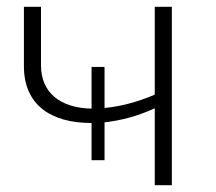

<svg xmlns="http://www.w3.org/2000/svg" viewBox="-20 -542 631 562"><path d="M248 -73H286V-184C333 -189 383 -202 433 -225V0H483V-522H433V-265C382 -243 331 -230 286 -226V-346H248V-224C157 -226 100 -270 100 -351V-522H50V-348C50 -236 128 -182 247 -182H248Z"/></svg>

Font: Chess Sans Light
Style: Regular
Weight: 300
Designer: Wolf Bōese
Foundry: Wolf Bōese
Version: Version 7.223;Glyphs 3.3 (3306)